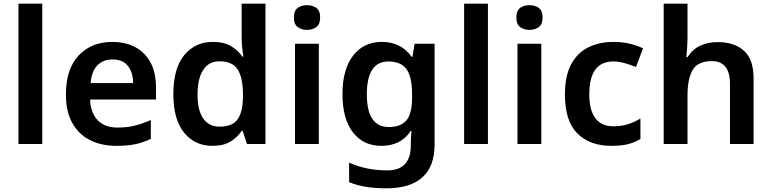

<svg xmlns="http://www.w3.org/2000/svg" viewBox="-20 -780 4179 1040"><path d="M209 0H80V-760H209Z M588 -553Q698 -553 761.5 -488Q825 -423 825 -307V-241H468Q471 -169 509 -129Q547 -89 616 -89Q668 -89 710 -99.5Q752 -110 797 -130V-28Q756 -8 713 1Q670 10 610 10Q530 10 468.5 -20.5Q407 -51 372 -113Q337 -175 337 -267Q337 -407 406.5 -480Q476 -553 588 -553ZM589 -458Q539 -458 507.5 -426Q476 -394 471 -330H701Q701 -386 673.5 -422Q646 -458 589 -458Z M1130 10Q1036 10 977.5 -61Q919 -132 919 -270Q919 -410 978 -481.5Q1037 -553 1133 -553Q1193 -553 1231.5 -530Q1270 -507 1293 -473H1298Q1296 -488 1292.5 -516.5Q1289 -545 1289 -572V-760H1418V0H1318L1294 -71H1289Q1267 -37 1229 -13.5Q1191 10 1130 10ZM1169 -94Q1239 -94 1267 -133.5Q1295 -173 1296 -253V-269Q1296 -356 1268.5 -402Q1241 -448 1168 -448Q1111 -448 1080.5 -401Q1050 -354 1050 -268Q1050 -183 1080.5 -138.5Q1111 -94 1169 -94Z M1643 -752Q1672 -752 1693 -737.5Q1714 -723 1714 -685Q1714 -648 1693 -633Q1672 -618 1643 -618Q1614 -618 1593 -633Q1572 -648 1572 -685Q1572 -723 1593 -737.5Q1614 -752 1643 -752ZM1707 -543V0H1578V-543Z M2049 -553Q2152 -553 2210 -472H2214L2226 -543H2334V4Q2334 120 2268.5 180Q2203 240 2072 240Q2014 240 1965 232.5Q1916 225 1871 207V101Q1965 143 2079 143Q2141 143 2173 109Q2205 75 2205 10V-4Q2205 -19 2206.5 -39Q2208 -59 2209 -71H2205Q2177 -29 2137 -9.5Q2097 10 2046 10Q1947 10 1891 -64Q1835 -138 1835 -270Q1835 -403 1892 -478Q1949 -553 2049 -553ZM2084 -447Q1967 -447 1967 -269Q1967 -92 2086 -92Q2151 -92 2181.5 -128Q2212 -164 2212 -251V-270Q2212 -365 2181.5 -406Q2151 -447 2084 -447Z M2623 0H2494V-760H2623Z M2848 -752Q2877 -752 2898 -737.5Q2919 -723 2919 -685Q2919 -648 2898 -633Q2877 -618 2848 -618Q2819 -618 2798 -633Q2777 -648 2777 -685Q2777 -723 2798 -737.5Q2819 -752 2848 -752ZM2912 -543V0H2783V-543Z M3292 10Q3175 10 3107.5 -57Q3040 -124 3040 -268Q3040 -368 3073.5 -431Q3107 -494 3166.5 -523.5Q3226 -553 3303 -553Q3354 -553 3394.5 -542.5Q3435 -532 3463 -518L3425 -417Q3393 -430 3362 -438.5Q3331 -447 3302 -447Q3172 -447 3172 -269Q3172 -183 3205 -139.5Q3238 -96 3300 -96Q3346 -96 3381 -107Q3416 -118 3449 -138V-27Q3417 -8 3381 1Q3345 10 3292 10Z M3704 -582Q3704 -549 3701.5 -518Q3699 -487 3698 -471H3705Q3731 -513 3773 -532.5Q3815 -552 3866 -552Q3958 -552 4010 -505Q4062 -458 4062 -354V0H3934V-327Q3934 -449 3835 -449Q3760 -449 3732 -401Q3704 -353 3704 -264V0H3575V-760H3704Z"/></svg>

Font: Noto Sans Lisu SemiBold
Style: Regular
Weight: 600
Designer: Monotype Design Team. David Williams.
Foundry: Monotype Imaging Inc.
Version: Version 2.102; ttfautohint (v1.8.4.7-5d5b)